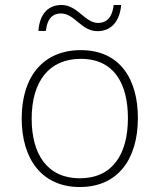

<svg xmlns="http://www.w3.org/2000/svg" viewBox="-20 -740 640 770"><path d="M134 -616H164C170 -671 196 -686 224 -686C280 -686 305 -615 371 -615C424 -615 460 -652 466 -720H436C429 -663 402 -648 373 -648C321 -648 291 -720 227 -720C173 -720 139 -684 134 -616ZM300 10C454 10 533 -103 533 -267C533 -424 460 -539 304 -539C157 -539 67 -437 67 -265C67 -102 148 10 300 10ZM300 -25C170 -25 107 -121 107 -264C107 -415 178 -504 304 -504C440 -504 493 -401 493 -266C493 -124 433 -25 300 -25Z"/></svg>

Font: Noto Sans Mono ExtraLight
Style: Regular
Weight: 200
Designer: Monotype Design Team
Foundry: Monotype Imaging Inc.
Version: Version 2.014